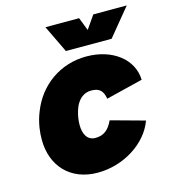

<svg xmlns="http://www.w3.org/2000/svg" viewBox="-106 -787 784 876"><g transform="rotate(-15 286.5 -348.5)"><path d="M189 -700 251 -571H467L573 -700H415L372 -638L348 -700ZM249 3C371 3 486 -70 522 -170L362 -214C343 -173 319 -153 279 -153C240 -153 224 -187 224 -229C224 -240 225 -252 227 -264C230 -282 236 -302 243 -317C257 -345 280 -367 316 -367C353 -367 371 -351 377 -312L551 -355C548 -453 457 -523 334 -523C211 -523 108 -450 64 -336C55 -314 48 -289 44 -263C41 -244 40 -226 40 -208C40 -84 120 3 249 3Z"/></g></svg>

Font: Arthouse Owned Black
Style: Italic
Weight: 900
Italic angle: -10°
Designer: Jeremy Tribby
Foundry: Tribby Type
Version: Version 1.000;PS 001.000;hotconv 1.0.88;makeotf.lib2.5.64775